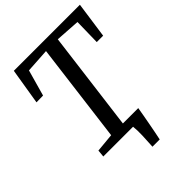

<svg xmlns="http://www.w3.org/2000/svg" viewBox="-256 -864 1152 1152"><g transform="rotate(-45 319.5 -288.0)"><path d="M98.6 -45.9 217.8 -57.1 298.3 -690.4 144 -680.7 97.2 -514.2 40.5 -513.2 78.1 -743.2H638.7L606 -513.2H551.8L555.2 -680.2L398.4 -690.4L317.4 -57.1H447.8Q443.8 -32.2 438.2 -1.2Q432.6 29.8 426.8 60.8Q420.9 91.8 415.5 119.9Q410.2 147.9 405.8 167H344.2Q345.2 143.6 346.7 120.4Q348.1 97.2 348.9 75.7Q349.6 54.2 349.1 34.9Q348.6 15.6 346.7 0H94.2Z"/></g></svg>

Font: Merriweather
Style: Italic
Weight: 400
Italic angle: -7°
Designer: Eben Sorkin ( eben@eyebytes.com )
Foundry: Eben Sorkin ( eben@eyebytes.com )
Version: Version 1.005; ttfautohint (v0.97) -l 13 -r 13 -G 200 -x 24 